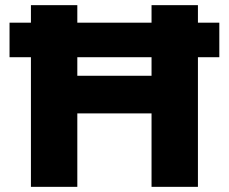

<svg xmlns="http://www.w3.org/2000/svg" viewBox="-20 -725 888 745"><path d="M831 -637V-503H748V0H568V-285H280V0H100V-503H17V-637H100V-705H280V-637H568V-705H748V-637ZM568 -431V-503H280V-431Z"/></svg>

Font: wassup Sans
Style: Black
Weight: 900
Version: Version 2.001